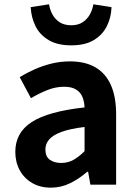

<svg xmlns="http://www.w3.org/2000/svg" viewBox="-20 -859 631 893"><path d="M216.4 13.8Q166.9 13.8 129.6 -7.9Q92.4 -29.5 71.8 -67.2Q51.2 -105 51.2 -152.6Q51.2 -242.2 127.9 -291.6Q204.7 -341 373.3 -359.4Q372.2 -386.8 363.1 -408.6Q354 -430.4 333.4 -442.9Q312.8 -455.5 278.1 -455.5Q239.3 -455.5 201.3 -440.5Q163.3 -425.6 124 -402.4L71.7 -500.1Q105.1 -520.7 142.2 -537.1Q179.3 -553.4 220.3 -563.5Q261.3 -573.5 305.1 -573.5Q376.4 -573.5 424 -545.7Q471.6 -517.8 495.9 -463Q520.1 -408.3 520.1 -327V0H400.4L389.9 -59.9H385.4Q349.3 -28.4 307 -7.3Q264.8 13.8 216.4 13.8ZM264.7 -101.1Q296.1 -101.1 321.6 -115.4Q347.1 -129.7 373.3 -155.8V-268.4Q305.4 -260.3 265.2 -245.2Q225 -230.1 208.1 -209.7Q191.1 -189.3 191.1 -163.8Q191.1 -130.8 211.7 -116Q232.3 -101.1 264.7 -101.1ZM311.2 -648.1Q247.4 -648.1 206.4 -672.5Q165.3 -696.9 145.3 -737.2Q125.3 -777.4 122.7 -825.7L208 -839Q212.3 -813.3 224.3 -791.2Q236.2 -769.2 257.9 -755.3Q279.5 -741.5 311.2 -741.5Q342.8 -741.5 364.1 -755.3Q385.3 -769.2 397.7 -791.2Q410.1 -813.3 414.1 -839L498.7 -825.7Q497 -777.4 476.9 -737.2Q456.8 -696.9 416.3 -672.5Q375.8 -648.1 311.2 -648.1Z"/></svg>

Font: Noto Sans HK Thin
Style: Regular
Weight: 100
Designer: Ryoko NISHIZUKA 西塚涼子 (kana, bopomofo & ideographs); Paul D. Hunt (Latin, Greek & Cyrillic); Sandoll Communications 산돌커뮤니
Foundry: Adobe
Version: Version 2.004-H2;hotconv 1.0.118;makeotfexe 2.5.65603